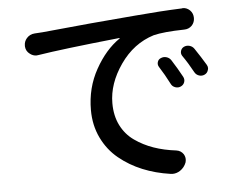

<svg xmlns="http://www.w3.org/2000/svg" viewBox="-53 -793 1106 888"><g transform="rotate(-5 500.0 -349.0)"><path d="M693.4 -466.8Q686.5 -477.5 689.9 -489.7Q693.4 -502 705.1 -506.8Q717.8 -512.7 731.4 -508.8Q745.1 -504.9 752.9 -493.2Q779.3 -452.1 800.8 -412.1Q807.6 -399.4 803.2 -386.7Q798.8 -374 786.1 -368.2Q773.4 -362.3 759.8 -367.2Q746.1 -372.1 740.2 -384.8Q717.8 -428.7 693.4 -466.8ZM804.7 -508.8Q797.9 -519.5 801.3 -531.7Q804.7 -543.9 816.4 -549.8Q829.1 -555.7 842.8 -551.8Q856.4 -547.9 864.3 -536.1Q892.6 -494.1 914.1 -458Q918.9 -450.2 918.9 -442.4Q918.9 -437.5 917 -432.6Q913.1 -418.9 900.4 -413.1Q887.7 -407.2 874.5 -411.6Q861.3 -416 854.5 -427.7Q830.1 -472.7 804.7 -508.8ZM142.6 -570.3Q137.7 -569.3 133.8 -569.3Q117.2 -569.3 103.5 -580.1Q85.9 -592.8 84 -614.3Q84 -617.2 84 -620.1Q84 -638.7 96.7 -653.3Q111.3 -669.9 133.8 -671.4Q156.2 -672.9 170.9 -673.8Q406.2 -697.3 601.6 -712.9Q721.7 -723.6 823.2 -727.5Q825.2 -728.5 826.2 -728.5Q844.7 -728.5 859.4 -714.8Q874 -700.2 874 -678.7Q874 -658.2 860.4 -643.6Q845.7 -628.9 824.2 -628.9Q728.5 -627 681.6 -615.2Q586.9 -585.9 525.4 -497.6Q463.9 -409.2 463.9 -318.4Q463.9 -259.8 486.3 -215.3Q508.8 -170.9 548.3 -143.1Q587.9 -115.2 635.3 -98.6Q682.6 -82 739.3 -75.2Q760.7 -72.3 772.5 -54.7Q779.3 -43 779.3 -31.2Q779.3 -24.4 777.3 -16.6Q768.6 6.8 748 20.5Q731.4 31.2 712.9 31.2Q708 31.2 703.1 30.3Q634.8 20.5 575.2 -3.9Q515.6 -28.3 467.3 -67.9Q418.9 -107.4 390.6 -166Q362.3 -224.6 362.3 -295.9Q362.3 -398.4 409.7 -483.4Q457 -568.4 522.5 -613.3Q524.4 -613.3 523.9 -614.7Q523.4 -616.2 521.5 -616.2Q251 -587.9 142.6 -570.3Z"/></g></svg>

Font: Gen Jyuu Gothic Medium
Style: Regular
Weight: 500
Designer: [Source Han Sans]
Ryoko NISHIZUKA  (kana & ideographs); Paul D. Hunt (Latin, Greek & Cyrillic); Wenlong ZHANG  (bopomofo
Version: Version 1.002.20150607